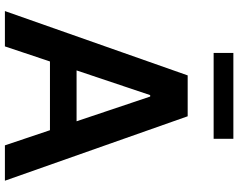

<svg xmlns="http://www.w3.org/2000/svg" viewBox="-112 -836 949 764"><g transform="rotate(90 362.0 -454.5)"><path d="M280.5 -727.3H443.2L699.6 0H558.9L498.6 -179.3H225.1L165.1 0H24.5ZM260.7 -285.2H463.1L364.7 -578.1H359ZM532.7 -909.1V-830.6H191.1V-909.1Z"/></g></svg>

Font: Inter P Semi Bold
Style: Regular
Weight: 600
Designer: Rasmus Andersson
Foundry: rsms
Version: Version 3.018;git-588b23468